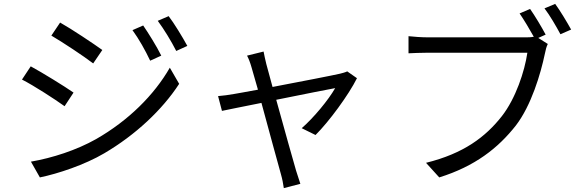

<svg xmlns="http://www.w3.org/2000/svg" viewBox="-20 -877 2990 987"><path d="M716 -746 661 -722C694 -677 727 -618 752 -565L809 -591C786 -638 741 -710 716 -746ZM847 -794 791 -770C824 -725 859 -668 886 -615L943 -641C918 -687 874 -759 847 -794ZM289 -761 244 -694C302 -660 411 -588 459 -551L506 -620C463 -651 348 -728 289 -761ZM139 -46 185 35C278 16 416 -30 516 -89C676 -183 814 -312 901 -446L853 -529C772 -388 640 -257 474 -162C373 -105 249 -65 139 -46ZM138 -536 93 -468C154 -437 262 -367 312 -331L358 -401C314 -432 197 -504 138 -536Z M1765 -510C1755 -505 1739 -501 1727 -498C1693 -490 1523 -457 1381 -430L1349 -548C1343 -573 1338 -595 1335 -612L1250 -591C1258 -576 1266 -556 1273 -531C1279 -512 1291 -469 1306 -416C1245 -405 1198 -396 1184 -394C1154 -389 1129 -385 1101 -383L1121 -307C1148 -313 1230 -329 1324 -348C1363 -205 1411 -27 1424 18C1431 42 1436 68 1439 90L1524 68C1518 50 1508 19 1502 0C1489 -43 1440 -220 1400 -364C1538 -392 1680 -420 1703 -424C1669 -364 1593 -272 1531 -218L1602 -183C1670 -250 1773 -390 1815 -475Z M2785 -699C2765 -737 2729 -797 2705 -831L2651 -808C2673 -776 2703 -726 2724 -688C2708 -685 2694 -685 2681 -685H2180C2147 -685 2107 -688 2080 -691V-603C2105 -604 2140 -606 2179 -606H2691C2677 -510 2631 -371 2560 -280C2476 -173 2364 -88 2170 -40L2238 35C2421 -22 2540 -115 2632 -232C2711 -335 2759 -496 2781 -601C2785 -621 2789 -637 2796 -651L2747 -682ZM2779 -834C2806 -799 2839 -742 2861 -701L2916 -725C2895 -763 2859 -823 2834 -857Z"/></svg>

Font: Noto Sans JP Regular
Style: Regular
Weight: 400
Designer: Ryoko NISHIZUKA (kana & ideographs); Paul D. Hunt (Latin, Greek & Cyrillic); Wenlong ZHANG (bopomofo); Sandoll Communica
Foundry: Adobe Systems Incorporated
Version: Version 1.004;PS 1.004;hotconv 1.0.82;makeotf.lib2.5.63406